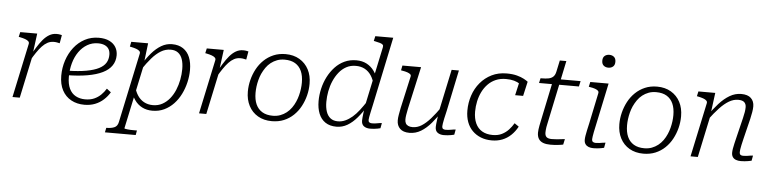

<svg xmlns="http://www.w3.org/2000/svg" viewBox="-53 -1064 6325 1578"><g transform="rotate(5 3109.5 -275.0)"><path d="M62 0H122L201 -372L197 -370L219 -537H79L70 -497L81 -495Q106 -490 124 -483.5Q142 -477 151 -468Q160 -459 157 -446ZM422 -542Q419 -543 407 -545.5Q395 -548 378 -548Q346 -548 318.5 -532Q291 -516 267 -487.5Q243 -459 219 -420Q195 -381 168 -335L180 -311Q202 -349 223 -380Q244 -411 265 -433.5Q286 -456 309.5 -468.5Q333 -481 361 -481Q377 -481 388.5 -478.5Q400 -476 410 -474Z M656 12Q594 12 546.5 -14Q499 -40 472.5 -89.5Q446 -139 446 -210Q446 -276 466 -336.5Q486 -397 523 -444.5Q560 -492 612 -519.5Q664 -547 727 -547Q779 -547 814 -530Q849 -513 867 -483.5Q885 -454 885 -416Q885 -368 860 -331Q835 -294 785 -269.5Q735 -245 661 -232Q587 -219 489 -218L494 -255Q586 -257 649 -268.5Q712 -280 751 -300Q790 -320 807.5 -348.5Q825 -377 825 -415Q825 -443 813.5 -462Q802 -481 779.5 -491Q757 -501 725 -501Q676 -501 636 -477.5Q596 -454 567.5 -413.5Q539 -373 524 -319.5Q509 -266 509 -206Q509 -147 527.5 -108.5Q546 -70 580 -51.5Q614 -33 658 -33Q701 -33 732.5 -47Q764 -61 787.5 -84Q811 -107 829 -136L864 -109Q844 -75 813.5 -47Q783 -19 743.5 -3.5Q704 12 656 12Z M844 223 852 185H854Q893 185 918.5 174Q944 163 951 129L1073 -446Q1076 -459 1067 -468Q1058 -477 1040 -483.5Q1022 -490 997 -495L987 -497L995 -537H1134L1115 -380L1119 -378L1001 175Q1000 178 1007.5 179.5Q1015 181 1026.5 182.5Q1038 184 1052 184.5Q1066 185 1080 185H1105L1098 223ZM1032 -145 1058 -180Q1068 -136 1089 -103Q1110 -70 1142.5 -52Q1175 -34 1217 -34Q1260 -34 1294.5 -53Q1329 -72 1355 -104Q1381 -136 1398 -177Q1415 -218 1423.5 -262.5Q1432 -307 1432 -350Q1432 -397 1420.5 -431Q1409 -465 1385 -483Q1361 -501 1324 -501Q1281 -501 1243 -478Q1205 -455 1169.5 -414Q1134 -373 1097 -318L1090 -352Q1126 -411 1163.5 -454.5Q1201 -498 1242.5 -522.5Q1284 -547 1331 -547Q1386 -547 1423 -522Q1460 -497 1478 -452.5Q1496 -408 1496 -349Q1496 -298 1484 -246.5Q1472 -195 1449 -148.5Q1426 -102 1392 -66Q1358 -30 1314 -9Q1270 12 1217 12Q1169 12 1132 -7Q1095 -26 1070 -61.5Q1045 -97 1032 -145Z M1601 0H1661L1740 -372L1736 -370L1758 -537H1618L1609 -497L1620 -495Q1645 -490 1663 -483.5Q1681 -477 1690 -468Q1699 -459 1696 -446ZM1961 -542Q1958 -543 1946 -545.5Q1934 -548 1917 -548Q1885 -548 1857.5 -532Q1830 -516 1806 -487.5Q1782 -459 1758 -420Q1734 -381 1707 -335L1719 -311Q1741 -349 1762 -380Q1783 -411 1804 -433.5Q1825 -456 1848.5 -468.5Q1872 -481 1900 -481Q1916 -481 1927.5 -478.5Q1939 -476 1949 -474Z M2389 -167Q2400 -192 2407 -219Q2414 -246 2417.5 -273Q2421 -300 2421 -325Q2421 -381 2403.5 -420Q2386 -459 2351.5 -480Q2317 -501 2264 -501Q2230 -501 2202 -490.5Q2174 -480 2151 -462Q2128 -444 2111 -419.5Q2094 -395 2081 -367Q2070 -342 2063 -315Q2056 -288 2052.5 -261.5Q2049 -235 2049 -209Q2049 -153 2066.5 -114Q2084 -75 2119 -54Q2154 -33 2206 -33Q2240 -33 2268 -43.5Q2296 -54 2319 -72Q2342 -90 2359.5 -114.5Q2377 -139 2389 -167ZM1985 -213Q1985 -261 1997 -309Q2009 -357 2032 -400Q2055 -443 2089.5 -476Q2124 -509 2168.5 -528Q2213 -547 2268 -547Q2334 -547 2383 -518Q2432 -489 2458.5 -438.5Q2485 -388 2485 -321Q2485 -272 2473 -224.5Q2461 -177 2438 -134Q2415 -91 2380.5 -58Q2346 -25 2301.5 -6.5Q2257 12 2202 12Q2136 12 2087 -16.5Q2038 -45 2011.5 -96Q1985 -147 1985 -213Z M2735 11Q2680 11 2643.5 -13.5Q2607 -38 2589 -82.5Q2571 -127 2571 -186Q2571 -237 2583 -289Q2595 -341 2618.5 -387Q2642 -433 2676 -469.5Q2710 -506 2754 -526.5Q2798 -547 2852 -547Q2900 -547 2936.5 -528Q2973 -509 2998.5 -474Q3024 -439 3036 -391L3010 -356Q3000 -401 2979 -433.5Q2958 -466 2926 -483.5Q2894 -501 2851 -501Q2808 -501 2773.5 -482.5Q2739 -464 2713 -431.5Q2687 -399 2669.5 -358.5Q2652 -318 2643.5 -273.5Q2635 -229 2635 -185Q2635 -139 2646.5 -105Q2658 -71 2682 -52.5Q2706 -34 2743 -34Q2775 -34 2804.5 -47.5Q2834 -61 2862 -85Q2890 -109 2916.5 -143.5Q2943 -178 2970 -219L2978 -185Q2942 -126 2904 -81.5Q2866 -37 2824.5 -13Q2783 11 2735 11ZM3013 3Q2981 3 2961 -11.5Q2941 -26 2941 -58Q2941 -67 2942.5 -83Q2944 -99 2946.5 -119Q2949 -139 2952 -159L2951 -164L3059 -673Q3062 -687 3055 -694Q3048 -701 3032 -706Q3016 -711 2990 -716L2980 -718L2989 -758H3137L3019 -196Q3011 -160 3005.5 -134Q3000 -108 2997 -92Q2994 -76 2994 -68Q2994 -54 3002 -48Q3010 -42 3024 -42Q3048 -42 3069 -46.5Q3090 -51 3105 -51L3097 -8Q3086 -5 3072 -2.5Q3058 0 3043.5 1.5Q3029 3 3013 3Z M3308 -187Q3302 -157 3298.5 -136Q3295 -115 3295 -98Q3295 -80 3301.5 -67Q3308 -54 3322.5 -47Q3337 -40 3359 -40Q3398 -40 3433.5 -62.5Q3469 -85 3506 -127Q3543 -169 3584 -228L3596 -200Q3556 -139 3516 -91.5Q3476 -44 3432 -17.5Q3388 9 3337 9Q3285 9 3259 -17Q3233 -43 3233 -85Q3233 -106 3237.5 -131.5Q3242 -157 3248 -188L3307 -452Q3310 -464 3302 -471.5Q3294 -479 3277 -485Q3260 -491 3234 -495L3224 -497L3232 -537H3386ZM3627 -197Q3618 -160 3612.5 -134Q3607 -108 3604.5 -92Q3602 -76 3602 -68Q3602 -54 3609.5 -48Q3617 -42 3631 -42Q3656 -42 3677.5 -46.5Q3699 -51 3714 -51L3706 -8Q3695 -5 3681 -2.5Q3667 0 3652 1.5Q3637 3 3621 3Q3589 3 3569 -11.5Q3549 -26 3549 -58Q3549 -67 3550.5 -82.5Q3552 -98 3555 -120Q3558 -142 3562 -169L3560 -170L3638 -537H3698Z M4021 -33Q4064 -33 4096 -49Q4128 -65 4151.5 -90.5Q4175 -116 4192 -145L4228 -120Q4206 -79 4174.5 -49Q4143 -19 4103.5 -3.5Q4064 12 4017 12Q3967 12 3926.5 -4Q3886 -20 3856.5 -49.5Q3827 -79 3811.5 -121Q3796 -163 3796 -215Q3796 -280 3816 -340Q3836 -400 3875 -446.5Q3914 -493 3968.5 -520Q4023 -547 4092 -547Q4141 -547 4176.5 -537.5Q4212 -528 4235 -515.5Q4258 -503 4269 -494L4242 -375H4176L4203 -493Q4215 -489 4221.5 -483Q4228 -477 4231.5 -470Q4235 -463 4235 -456Q4235 -449 4233 -444Q4223 -459 4204 -472Q4185 -485 4157 -493Q4129 -501 4090 -501Q4043 -501 4006 -485Q3969 -469 3941.5 -440.5Q3914 -412 3896 -375.5Q3878 -339 3869 -297Q3860 -255 3860 -212Q3860 -156 3878.5 -115.5Q3897 -75 3933 -54Q3969 -33 4021 -33Z M4499 5Q4465 5 4440.5 -4Q4416 -13 4403 -33Q4390 -53 4390 -85Q4390 -98 4392 -112.5Q4394 -127 4397 -143.5Q4400 -160 4404 -178L4476 -523L4511 -537H4702L4692 -492H4363L4372 -532H4381Q4414 -532 4437.5 -536.5Q4461 -541 4476 -555Q4491 -569 4497 -597L4517 -691H4571L4461 -166Q4457 -150 4455 -136.5Q4453 -123 4452 -112Q4451 -101 4451 -91Q4451 -65 4464.5 -53.5Q4478 -42 4507 -42Q4530 -42 4552 -44Q4574 -46 4591 -48.5Q4608 -51 4615 -51L4605 -5Q4587 -1 4558.5 2Q4530 5 4499 5Z M4778 -60Q4778 -74 4781 -93Q4784 -112 4789.5 -137.5Q4795 -163 4803 -198L4856 -452Q4858 -464 4850 -471.5Q4842 -479 4825.5 -485Q4809 -491 4783 -495L4773 -497L4782 -537H4933L4858 -182Q4851 -152 4847 -130Q4843 -108 4840.5 -93Q4838 -78 4838 -69Q4838 -55 4846 -48.5Q4854 -42 4869 -42Q4885 -42 4899.5 -44Q4914 -46 4927.5 -48.5Q4941 -51 4950 -51L4942 -8Q4931 -5 4916.5 -2.5Q4902 0 4886.5 1.5Q4871 3 4855 3Q4832 3 4815 -3.5Q4798 -10 4788 -24Q4778 -38 4778 -60ZM4865 -720Q4865 -747 4880.5 -760Q4896 -773 4919 -773Q4942 -773 4957.5 -760Q4973 -747 4973 -720Q4973 -693 4957.5 -680Q4942 -667 4919 -667Q4896 -667 4880.5 -680Q4865 -693 4865 -720Z M5454 -167Q5465 -192 5472 -219Q5479 -246 5482.5 -273Q5486 -300 5486 -325Q5486 -381 5468.5 -420Q5451 -459 5416.5 -480Q5382 -501 5329 -501Q5295 -501 5267 -490.5Q5239 -480 5216 -462Q5193 -444 5176 -419.5Q5159 -395 5146 -367Q5135 -342 5128 -315Q5121 -288 5117.5 -261.5Q5114 -235 5114 -209Q5114 -153 5131.5 -114Q5149 -75 5184 -54Q5219 -33 5271 -33Q5305 -33 5333 -43.5Q5361 -54 5384 -72Q5407 -90 5424.5 -114.5Q5442 -139 5454 -167ZM5050 -213Q5050 -261 5062 -309Q5074 -357 5097 -400Q5120 -443 5154.5 -476Q5189 -509 5233.5 -528Q5278 -547 5333 -547Q5399 -547 5448 -518Q5497 -489 5523.5 -438.5Q5550 -388 5550 -321Q5550 -272 5538 -224.5Q5526 -177 5503 -134Q5480 -91 5445.5 -58Q5411 -25 5366.5 -6.5Q5322 12 5267 12Q5201 12 5152 -16.5Q5103 -45 5076.5 -96Q5050 -147 5050 -213Z M5656 0H5716L5794 -367L5792 -376L5813 -537H5674L5665 -497L5675 -495Q5700 -490 5718 -483.5Q5736 -477 5745 -468Q5754 -459 5751 -446ZM6077 -182 6118 -349Q6125 -380 6129.5 -406Q6134 -432 6134 -454Q6134 -496 6107.5 -521.5Q6081 -547 6027 -547Q5977 -547 5932 -520.5Q5887 -494 5845 -447.5Q5803 -401 5761 -340L5772 -312Q5815 -370 5854 -411.5Q5893 -453 5930.5 -475Q5968 -497 6006 -497Q6042 -497 6057 -482Q6072 -467 6072 -442Q6072 -422 6068.5 -401.5Q6065 -381 6058 -351L6021 -199Q6012 -162 6006 -136.5Q6000 -111 5997 -92.5Q5994 -74 5994 -59Q5994 -38 6003.5 -24Q6013 -10 6030.5 -3.5Q6048 3 6070 3Q6087 3 6102.5 1.5Q6118 0 6132.5 -2.5Q6147 -5 6159 -8L6167 -51Q6157 -51 6144 -48.5Q6131 -46 6116.5 -44Q6102 -42 6086 -42Q6071 -42 6063.5 -48.5Q6056 -55 6056 -69Q6056 -78 6058 -93Q6060 -108 6065 -130Q6070 -152 6077 -182Z"/></g></svg>

Font: Roboto Serif ExtraLight
Style: Italic
Weight: 250
Italic angle: -10°
Designer: Greg Gazdowicz
Foundry: Commercial Type
Version: Version 1.008